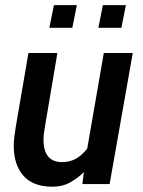

<svg xmlns="http://www.w3.org/2000/svg" viewBox="-20 -696 542 726"><path d="M178 10Q105 10 68.5 -31.5Q32 -73 32 -145Q32 -160 34.2 -177.8Q36.5 -195.5 39.5 -215.5L87.5 -495.5H197L151.5 -226.5Q148.5 -209 146.5 -194.8Q144.5 -180.5 144.5 -168Q144.5 -83 215 -83Q245 -83 269 -97Q293 -111 313 -138.5L302 -50Q276 -23.5 246.2 -6.8Q216.5 10 178 10ZM291.5 0 304 -100.5 372.5 -495.5H482L394.5 0ZM166.5 -591 184 -676.5H270.5L253.5 -591ZM352 -591 369 -676.5H456L439 -591Z"/></svg>

Font: Cabin SemiCondensedSemiBold
Style: Italic
Weight: 600
Width: 4
Italic angle: -10°
Designer: Pablo Impallari
Foundry: Pablo Impallari. http://www.impallari.com Igino Marini. http://www.ikern.com
Version: Version 3.001